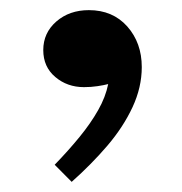

<svg xmlns="http://www.w3.org/2000/svg" viewBox="-20 -158 356 375"><path d="M120 197.2 86.8 163.8Q114 135.7 135.6 109.2Q157.2 82.8 171.7 57.1Q186.3 31.4 191.3 6.2Q182.6 8.5 170.3 10.3Q158 12.2 144 12.2Q111.4 12.2 88 -7.6Q64.5 -27.4 64.5 -60.2Q64.5 -93.8 90 -116Q115.5 -138.2 153.6 -138.2Q200.2 -138.2 228.6 -106.3Q256.9 -74.3 256.9 -27Q256.9 12.5 238.9 51.2Q220.9 89.9 190 126.2Q159 162.5 120 197.2Z"/></svg>

Font: BioRhyme ExtraBold
Style: Regular
Weight: 800
Designer: Aoife Mooney
Foundry: Aoife Mooney Type
Version: Version 1.600;gftools[0.9.33]